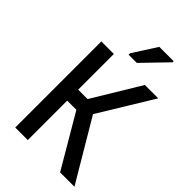

<svg xmlns="http://www.w3.org/2000/svg" viewBox="-273 -1029 1126 1126"><g transform="rotate(45 290.5 -466.0)"><path d="M254 -772H322L468 -923V-932H349L254 -784ZM86 0H190V-327H266L458 0H577L353 -378L558 -714H447L268 -418H190V-714H86Z"/></g></svg>

Font: Noto Sans SemiCondensed Medium
Style: Regular
Weight: 500
Width: 4
Designer: Monotype Design Team
Foundry: Monotype Imaging Inc.
Version: Version 2.013